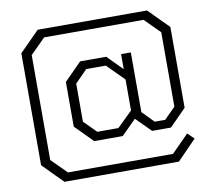

<svg xmlns="http://www.w3.org/2000/svg" viewBox="-90 -841 1189 1067"><g transform="rotate(-10 504.5 -308.0)"><path d="M189 121 77 8V-624L189 -737H806L918 -624V-168L824 -73H718L635 -156L552 -73H391L293 -172V-424L391 -523H538L622 -438V-523H677V-186L741 -121H800L863 -184V-604L778 -689H217L132 -604V-12L217 73H810L907 -25L943 10L835 121ZM417 -121H536L622 -205V-380L527 -475H417L348 -405V-190Z"/></g></svg>

Font: Tomorrow Light
Style: Regular
Weight: 300
Designer: Tony de Marco, Monica Rizzolli
Foundry: Just in Type
Version: Version 2.002